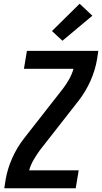

<svg xmlns="http://www.w3.org/2000/svg" viewBox="-20 -1007 546 1027"><path d="M3 0 10 -46Q20 -104 45 -160.5Q70 -217 108 -266L313 -528V-529H314Q334 -555 349.5 -582.5Q365 -610 373 -639H108L124 -735H506L499 -689Q489 -631 464 -574.5Q439 -518 401 -469L196 -207V-206H195Q176 -180 160 -152.5Q144 -125 136 -96H401L385 0ZM314 -789 258 -841 406 -987 474 -923Z"/></svg>

Font: Iosevka Term Curly
Style: Bold Italic
Weight: 700
Italic angle: -9°
Designer: Belleve Invis
Foundry: Belleve Invis
Version: Version 32.3.0